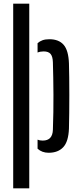

<svg xmlns="http://www.w3.org/2000/svg" viewBox="-20 -820 438 1040"><path d="M51.5 200V-800H138.5V200ZM183.5 -63.5Q195 -58.5 211.5 -58.5Q264.5 -58.5 266.5 -117Q270 -213.5 269.5 -306.8Q269 -400 266.5 -483Q265.5 -514 254 -527.8Q242.5 -541.5 216.5 -541.5Q198.5 -541.5 183.5 -535.5V-586Q195 -596.5 210.2 -602Q225.5 -607.5 247.5 -607.5Q298.5 -607.5 324.8 -577.2Q351 -547 353.5 -476.5Q354.5 -445 355 -400Q355.5 -355 355.5 -305Q355.5 -255 355 -207.8Q354.5 -160.5 353.5 -124Q351 -53.5 322.8 -23Q294.5 7.5 243.5 7.5Q207.5 7.5 183.5 -14.5Z"/></svg>

Font: Big Shoulders Stencil Display SemiBold
Style: Regular
Weight: 600
Designer: Patric King
Foundry: XO Type Co
Version: Version 1.000